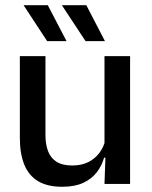

<svg xmlns="http://www.w3.org/2000/svg" viewBox="-20 -704 580 735"><path d="M154 -489V-187Q154 -152 163.8 -125.8Q173.5 -99.5 196 -85Q218.5 -70.5 256.5 -70.5Q292.5 -70.5 318.2 -83.5Q344 -96.5 360.5 -118.8Q377 -141 383.5 -168.5L399.5 -100.5H378.5Q370 -70 350.5 -44.5Q331 -19 298.5 -4Q266 11 218 11Q161 11 125.2 -10.8Q89.5 -32.5 72.8 -74.2Q56 -116 56 -176V-489ZM478 -489V0H380L384 -114.5L380 -120.5V-489ZM163 -684 234.5 -547V-546.5H160.5L71 -683V-684ZM310.5 -684 381.5 -547V-546.5H307.5L218.5 -681.5V-684Z"/></svg>

Font: Anek Latin Medium Medium
Style: Regular
Weight: 500
Version: Version 1.003